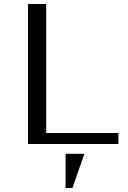

<svg xmlns="http://www.w3.org/2000/svg" viewBox="-20 -720 642 960"><path d="M572 0H120V-700H211V-55H572ZM402 49 342 220H308V49Z"/></svg>

Font: Tenor Sans
Style: Regular
Weight: 400
Designer: Denis Masharov
Foundry: Denis Masharov
Version: Version 1.1